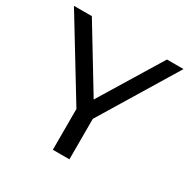

<svg xmlns="http://www.w3.org/2000/svg" viewBox="-158 -847 982 994"><g transform="rotate(30 333.5 -350.0)"><path d="M383 -242V0H284V-244L6 -700H113L337 -331L562 -700H661Z"/></g></svg>

Font: CMG Sans Medium
Style: Regular
Weight: 500
Designer: Julieta Ulanovsky
Foundry: Julieta Ulanovsky
Version: Version 7.200